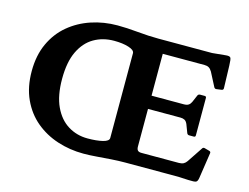

<svg xmlns="http://www.w3.org/2000/svg" viewBox="-104 -935 1455 1121"><g transform="rotate(15 624.0 -374.5)"><path d="M478 13Q395 13 320 -11.5Q245 -36 187 -84.5Q129 -133 95.5 -206Q62 -279 62 -375Q62 -470 95.5 -542.5Q129 -615 187 -663.5Q245 -712 320 -737Q395 -762 478 -762Q534 -762 601.5 -755.5Q669 -749 727 -749H1052L1134 -757Q1156 -759 1161.5 -751Q1167 -743 1168 -704L1172 -568Q1172 -558 1162 -556L1132 -552Q1123 -550 1117 -558L1073 -643Q1064 -658 1053.5 -664Q1043 -670 1028 -670H775V-417H970Q988 -417 998 -423.5Q1008 -430 1014 -443L1033 -487Q1037 -496 1048 -496H1075Q1085 -496 1085 -486V-260Q1085 -250 1075 -250H1047Q1037 -250 1033 -260L1014 -310Q1007 -326 996.5 -331.5Q986 -337 972 -337H775V-110Q775 -93 782 -86Q789 -79 804 -79H1031Q1048 -79 1059 -85Q1070 -91 1078 -103L1140 -196Q1145 -204 1155 -201L1184 -193Q1194 -190 1192 -180L1169 -27Q1166 -5 1156.5 0Q1147 5 1109 3L1049 0H727Q689 0 644.5 3Q600 6 557 9.5Q514 13 478 13ZM478 -79Q533 -79 569.5 -88Q606 -97 606 -116V-628Q606 -647 570 -658.5Q534 -670 482 -670Q414 -670 360.5 -639Q307 -608 276 -543.5Q245 -479 245 -377Q245 -276 276 -210Q307 -144 360 -111.5Q413 -79 478 -79Z"/></g></svg>

Font: Hahmlet
Style: Bold
Weight: 700
Designer: Minjoo Ham & Mark Frömberg
Foundry: hypertype
Version: Version 1.002; ttfautohint (v1.8.3)